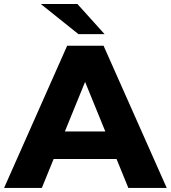

<svg xmlns="http://www.w3.org/2000/svg" viewBox="-32 -925 840 945"><path d="M298.6 -700H477.7L788.6 0H599.7L351 -609.8H422.6L173.9 0H-11.9ZM198.6 -277.8H549L596.6 -142.4H151.4ZM168.6 -905.4H348.9L482.7 -757H354Z"/></svg>

Font: iiserrat Thin
Style: Regular
Weight: 100
Designer: Akira Ohta
Foundry: Akira Ohta
Version: Version 1.200;Glyphs 3.3.1 (3343)